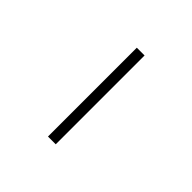

<svg xmlns="http://www.w3.org/2000/svg" viewBox="22 -480 350 350"><g transform="rotate(-45 197.5 -305.0)"><path d="M83 -295V-315H312V-295Z"/></g></svg>

Font: IBM Plex Sans Thai Thin
Style: Regular
Weight: 100
Designer: Mike Abbink, Paul van der Laan, Pieter van Rosmalen, Ben Mitchell, Mark Frömberg
Foundry: Bold Monday
Version: Version 1.1